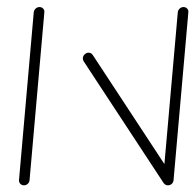

<svg xmlns="http://www.w3.org/2000/svg" viewBox="-20 -539 568 558"><path d="M49.6 -0.4Q43.3 -0.4 39.1 -4.8Q34.8 -9.3 35.2 -15.6L78.1 -503.3Q78.9 -509.6 83.7 -514.1Q88.5 -518.5 94.8 -518.5Q101.1 -518.5 105.4 -514.1Q109.6 -509.6 108.9 -503.3L65.9 -15.6Q65.6 -9.3 60.7 -4.8Q55.9 -0.4 49.6 -0.4ZM220.7 -368.9Q220.7 -375.9 225.9 -380.9Q231.1 -385.9 237.4 -385.9Q244.8 -385.9 249.3 -379.6L482.6 -24.4L456.3 -5.9L223 -361.1Q220.7 -365.6 220.7 -368.9ZM468.1 -0.4Q461.9 -0.4 457.6 -4.8Q453.3 -9.3 453.7 -15.6L496.7 -503.3Q497.4 -509.6 502.2 -514.1Q507 -518.5 513.3 -518.5Q519.6 -518.5 523.9 -514.1Q528.1 -509.6 527.4 -503.3L484.4 -15.6Q484.1 -9.3 479.3 -4.8Q474.4 -0.4 468.1 -0.4Z"/></svg>

Font: 26F Galaxy Sans Ultra Light
Style: Italic
Weight: 200
Italic angle: -5°
Designer: C₂₉H₂₅N₃O₅
Version: Version 1.200